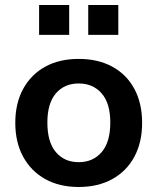

<svg xmlns="http://www.w3.org/2000/svg" viewBox="-20 -736 628 766"><path d="M294 10Q217 10 160.5 -21.5Q104 -53 72.5 -110.5Q41 -168 41 -246Q41 -324 72.5 -381.5Q104 -439 160.5 -470Q217 -501 294 -501Q371 -501 428 -470Q485 -439 516 -381.5Q547 -324 547 -246Q547 -168 516 -110.5Q485 -53 428 -21.5Q371 10 294 10ZM294 -89Q351 -89 385.5 -129Q420 -169 420 -247Q420 -324 385.5 -363.5Q351 -403 294 -403Q237 -403 203 -363.5Q169 -324 169 -247Q169 -169 203 -129Q237 -89 294 -89ZM332 -597V-716H452V-597ZM136 -597V-716H256V-597Z"/></svg>

Font: Nunito Sans 11pt
Style: Bold
Weight: 700
Version: Version 3.101;gftools[0.9.27]